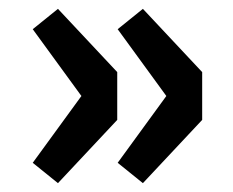

<svg xmlns="http://www.w3.org/2000/svg" viewBox="-20 -469 527 434"><path d="M111 -55 245 -198V-306L111 -449L54 -403L164 -252L54 -101ZM303 -55 437 -198V-306L303 -449L246 -403L356 -252L246 -101Z"/></svg>

Font: Source Sans Pro
Style: Bold
Weight: 700
Designer: Paul D. Hunt
Foundry: Adobe Systems Incorporated
Version: Version 3.006;hotconv 1.0.111;makeotfexe 2.5.65597